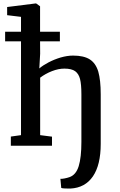

<svg xmlns="http://www.w3.org/2000/svg" viewBox="-20 -847 695 1116"><path d="M102.1 -662.6V-749L21.5 -758.8V-806.2L188 -827.1H189.9L212.9 -810.5V-662.6H328.1V-606.9H212.9L213.4 -535.2L208.5 -449.2Q229.5 -467.3 262.2 -484.4Q294.9 -501.5 332 -512.7Q371.1 -523.9 404.8 -523.9Q467.3 -523.9 502 -501.7Q536.6 -479.5 551.3 -430.7Q565.4 -381.3 565.4 -298.8V-10.7Q565.4 111.8 520 178.2Q474.6 244.6 389.2 249Q377.4 249.5 358.2 248.5Q338.9 247.6 335.9 245.1L331.1 192.4Q338.4 193.4 355 190.2Q371.6 187 383.8 182.6Q421.9 169.4 437.5 118.7Q453.1 67.9 453.1 -22.5V-298.8Q453.1 -356.9 445.3 -387.5Q437.5 -418 417 -433.1Q396 -448.2 354 -448.2Q320.3 -448.2 282.7 -433.8Q245.1 -419.4 213.4 -395.5V-61.5L282.2 -52.7V0H43V-53.2L102.1 -61.5V-606.9H9.8V-662.6Z"/></svg>

Font: Merriweather
Style: Regular
Weight: 400
Designer: Eben Sorkin
Foundry: Eben Sorkin
Version: Version 1.584; ttfautohint (v1.8.1)